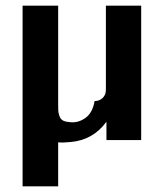

<svg xmlns="http://www.w3.org/2000/svg" viewBox="-20 -496 588 680"><path d="M60 164V-476H186V-125Q186 -106 187 -98.5Q188 -91 192 -81.5Q196 -72 205.5 -68Q215 -64 231 -63Q259 -61 283.5 -79Q308 -97 315 -138Q332 -138 343.5 -149Q355 -160 355 -178V-476H480V0H357V-65Q310 0 230 7Q201 10 186 8V164Z"/></svg>

Font: Coval
Style: Bold
Weight: 700
Foundry: Context Ltd
Version: Version 001.000